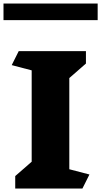

<svg xmlns="http://www.w3.org/2000/svg" viewBox="-47 -1077 578 1097"><path d="M424 0H40V-71L134 -153V-675L20 -705L60 -785H444V-714L349 -631V-110L464 -80ZM-27 -1057H511V-962H-27Z"/></svg>

Font: Inknut Antiqua Black
Style: Regular
Weight: 900
Designer: Claus Eggers Sørensen
Foundry: Claus Eggers Sørensen
Version: Version 1.003; ttfautohint (v1.8.2) -l 8 -r 50 -G 200 -x 14 